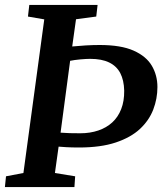

<svg xmlns="http://www.w3.org/2000/svg" viewBox="-22 -763 663 783"><path d="M-2 0 2.5 -44 73.5 -57.5 158.5 -684 92 -695.5 97.5 -743H376L370.5 -695.5L288 -684.5L272.5 -573.5Q298 -576 328 -577.8Q358 -579.5 384.5 -579.5Q471.5 -579.5 523 -556.5Q574.5 -533.5 597.2 -494.8Q620 -456 620 -408Q620 -360.5 603 -316.2Q586 -272 548.8 -237.2Q511.5 -202.5 450.2 -182Q389 -161.5 300.5 -161.5Q269.5 -161.5 248.2 -162.8Q227 -164 217 -165L202 -57.5L284.5 -44L281.5 0ZM264 -515 225 -222Q242.5 -220.5 262.5 -220Q282.5 -219.5 305.5 -219.5Q345.5 -219.5 378.8 -230.8Q412 -242 435.8 -263.8Q459.5 -285.5 472.2 -318Q485 -350.5 484.5 -393.5Q483.5 -436 468.5 -464.8Q453.5 -493.5 423.2 -508.2Q393 -523 345.5 -523Q330 -523 305.5 -520.8Q281 -518.5 264 -515Z"/></svg>

Font: Merriweather Light 18pt SemiBold
Style: Italic
Weight: 600
Italic angle: -7.8°
Version: Version 2.101